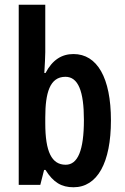

<svg xmlns="http://www.w3.org/2000/svg" viewBox="-20 -780 526 810"><path d="M171 -560V-760H59V0H150L166 -63H172C205 -10 240 10 290 10C391 10 448 -94 448 -272C448 -452 390 -552 290 -552C240 -552 201 -527 172 -472H167C169 -510 171 -539 171 -560ZM256 -456C310 -456 334 -395 334 -274C334 -145 308 -85 257 -85C198 -85 171 -140 171 -260V-284C171 -388 190 -456 256 -456Z"/></svg>

Font: Noto Sans Khmer ExtraCondensed SemiBold
Style: Regular
Weight: 600
Width: 2
Designer: Danh Hong and the Monotype Design Team
Foundry: Monotype Imaging Inc.
Version: Version 2.004